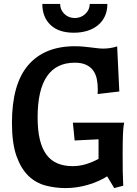

<svg xmlns="http://www.w3.org/2000/svg" viewBox="-20 -948 697 980"><path d="M614 -322Q611 -308 609.5 -293Q608 -278 607.5 -260.5Q607 -243 606.5 -221Q606 -199 606 -171Q606 -113 606.5 -75Q607 -37 609 0L563 12L527 -48Q487 -22 430 -5Q373 12 315 12Q262 12 212.5 -1Q163 -14 125 -50.5Q87 -87 64 -152Q41 -217 41 -321Q41 -519 124 -615.5Q207 -712 362 -712Q386 -712 406 -710Q426 -708 443 -706Q460 -704 476 -702Q492 -700 508 -700Q524 -700 541 -702.5Q558 -705 578 -711L589 -481L478 -468Q479 -475 479 -481.5Q479 -488 479 -495Q479 -521 474 -545Q469 -569 456 -587.5Q443 -606 420 -617Q397 -628 362 -628Q172 -628 172 -349Q172 -282 183.5 -235Q195 -188 217.5 -158Q240 -128 273.5 -114Q307 -100 350 -100Q386 -100 418.5 -110Q451 -120 483 -137V-237L361 -231L352 -322ZM528 -928Q528 -892 515 -864.5Q502 -837 479 -818.5Q456 -800 425 -790.5Q394 -781 357 -781Q279 -781 237.5 -821Q196 -861 196 -928H287Q287 -898 308.5 -877Q330 -856 362 -856Q393 -856 415.5 -877Q438 -898 438 -928Z"/></svg>

Font: CantoraOne
Style: Regular
Weight: 400
Designer: Pablo Impallari, Rodrigo Fuenzalida
Foundry: Pablo Impallari
Version: Version 1.001; ttfautohint (v0.8) -G 200 -r 50